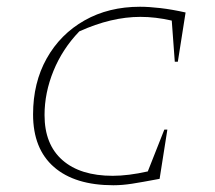

<svg xmlns="http://www.w3.org/2000/svg" viewBox="-20 -543 636 569"><path d="M316 6Q202 6 140 -48Q78 -102 78 -204Q78 -298 118.5 -370Q159 -442 230.5 -482.5Q302 -523 395 -523Q421 -523 455.5 -519Q490 -515 530 -506L507 -360H498L489 -482Q441 -493 396 -493Q310 -493 215 -450Q165 -398 138.5 -333Q112 -268 112 -202Q112 -115 165 -68.5Q218 -22 314 -22Q360 -22 418 -35L467 -159H476L453 -13Q400 -3 371 1.5Q342 6 316 6Z"/></svg>

Font: Piazzolla SC Thin
Style: Italic
Weight: 100
Italic angle: -11.3°
Designer: Juan Pablo del Peral
Foundry: Huerta Tipografica
Version: Version 1.330